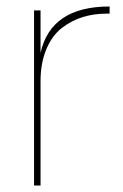

<svg xmlns="http://www.w3.org/2000/svg" viewBox="-20 -572 378 592"><path d="M105 -321V0H85V-540H105V-409Q137 -552 318 -552V-530H309Q270 -530 235.5 -519.5Q201 -509 171 -486Q141 -463 123 -420.5Q105 -378 105 -321Z"/></svg>

Font: SVN-Poppins Thin
Style: Regular
Weight: 100
Designer: Ninad Kale (Devanagari), Jonny Pinhorn (Latin)
Foundry: Indian Type Foundry
Version: Version 3.002 2017